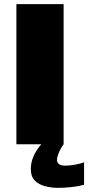

<svg xmlns="http://www.w3.org/2000/svg" viewBox="-20 -695 425 925"><path d="M59 0H286.5V-675H59ZM260.5 210Q289.5 210 315.8 207.2Q342 204.5 360.8 200.8Q379.5 197 385 195V87Q379 89.5 363.8 93.5Q348.5 97.5 329.8 100.2Q311 103 294 103Q273 103 263.8 95.2Q254.5 87.5 254.5 75.5Q254.5 65 259.5 50.8Q264.5 36.5 272.2 22.2Q280 8 286.5 0H179Q169.5 10 157.5 28Q145.5 46 137 69.5Q128.5 93 128.5 120Q128.5 155.5 147.8 175Q167 194.5 197.2 202.2Q227.5 210 260.5 210Z"/></svg>

Font: Anybody Thin Black
Style: Regular
Weight: 900
Version: Version 1.113;gftools[0.9.25]